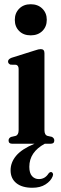

<svg xmlns="http://www.w3.org/2000/svg" viewBox="-20 -679 287 907"><path d="M125 -512Q91 -512 70.5 -532.5Q50 -553 50 -585Q50 -617.5 70.8 -638.2Q91.5 -659 125 -659Q159 -659 180 -638.2Q201 -617.5 201 -585.5Q201 -553 180 -532.5Q159 -512 125 -512ZM190 -428V-64Q190 -41.5 204.5 -37L225 -32.5Q236.5 -26.5 236.5 -15.5Q236.5 0 219.5 0H191.5Q118.5 39.5 118.5 109Q118.5 138.5 131.2 152.8Q144 167 163.5 167Q192.5 167 209 141Q216 132 223.5 134Q227.5 135.5 229.8 140.8Q232 146 228.5 154.5Q220 176 195.2 192Q170.5 208 133 208Q84 208 57 186Q30 164 30 125.5Q30 88 56.5 56.5Q83 25 143 0H37.5Q20.5 0 20.5 -15.5Q20.5 -26.5 32 -32L53.5 -37Q68 -41.5 68 -64V-353Q68 -369.5 56 -373L30 -373.5Q18 -378 18 -388.5Q18 -399.5 34.5 -406L142.5 -440Q154.5 -444 160.8 -445.5Q167 -447 172.5 -447Q190 -447 190 -428Z"/></svg>

Font: Fraunces 144pt Soft SemiBold
Style: Regular
Weight: 600
Version: Version 1.000;[b76b70a41]